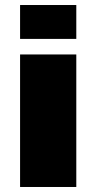

<svg xmlns="http://www.w3.org/2000/svg" viewBox="-20 -745 384 765"><path d="M60 -590V-725H284V-590ZM60 0V-528H284V0Z"/></svg>

Font: Archivo Expanded Black
Style: Regular
Weight: 900
Width: 7
Designer: Hector Gatti
Foundry: Omnibus-Type
Version: Version 2.001